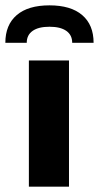

<svg xmlns="http://www.w3.org/2000/svg" viewBox="-54 -698 370 718"><path d="M204 -472V0H54V-472ZM131 -598Q90 -598 68 -582.5Q46 -567 46 -538H-34Q-34 -605 8.5 -641.5Q51 -678 131 -678Q211 -678 253.5 -641.5Q296 -605 296 -538H216Q216 -567 194 -582.5Q172 -598 131 -598Z"/></svg>

Font: Madhuban Bold
Style: Regular
Weight: 700
Designer: jaikishan Patel
Foundry: MagicType
Version: Version 1.000